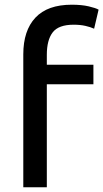

<svg xmlns="http://www.w3.org/2000/svg" viewBox="-20 -796 439 816"><path d="M79 0V-565Q79 -666 130.5 -721Q182 -776 285 -776Q327 -776 357 -769Q387 -762 399 -755L380 -674Q365 -681 343 -686Q321 -691 293 -691Q229 -691 204 -658.5Q179 -626 179 -563V-521H377V-438H179V0Z"/></svg>

Font: Ubuntu Sans Medium
Style: Regular
Weight: 500
Designer: Dalton Maag Ltd
Foundry: Dalton Maag Ltd
Version: Version 1.006; ttfautohint (v1.8.4.7-5d5b)